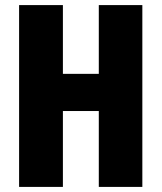

<svg xmlns="http://www.w3.org/2000/svg" viewBox="-20 -734 636 754"><path d="M539 -714H368V-444H227V-714H55V0H227V-298H368V0H539Z"/></svg>

Font: Noto Sans Display Condensed Black
Style: Regular
Weight: 900
Width: 3
Designer: Monotype Design team
Foundry: Monotype Imaging Inc.
Version: 1.000